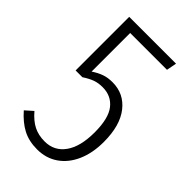

<svg xmlns="http://www.w3.org/2000/svg" viewBox="-214 -758 841 841"><g transform="rotate(45 207.0 -337.0)"><path d="M345 -638H117V-399Q141 -415 163.5 -423Q186 -431 215 -431Q286 -431 329.5 -375.5Q373 -320 373 -219Q373 -150 350 -98Q327 -46 285.5 -17.5Q244 11 189 11Q138 11 100 -9Q62 -29 27 -69L62 -100Q90 -67 119.5 -52Q149 -37 188 -37Q247 -37 281 -84.5Q315 -132 315 -220Q315 -307 284 -346Q253 -385 200 -385Q173 -385 152.5 -377.5Q132 -370 106 -353H64V-685H354Z"/></g></svg>

Font: Fira Sans Extra Condensed Light
Style: Regular
Weight: 300
Width: 1
Designer: Carrois Corporate & Edenspiekermann AG
Foundry: Carrois Corporate GbR & Edenspiekermann AG
Version: Version 4.203